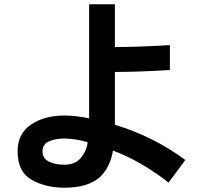

<svg xmlns="http://www.w3.org/2000/svg" viewBox="-20 -750 960 894"><path d="M765 100Q636 0 506 -49Q494 27 446 74Q416 100 375.5 112Q335 124 279 124Q192 124 127 87Q62 50 62 -45Q62 -128 124.5 -170Q187 -212 279 -212Q333 -212 395 -199V-730H515V-531Q623 -531 771 -540V-424Q625 -415 515 -415V-169Q694 -115 843 -5ZM279 -105Q237 -105 207.5 -91.5Q178 -78 178 -45Q178 -12 208 2.5Q238 17 279 17Q328 17 354 -12Q384 -47 388 -88Q328 -105 279 -105Z"/></svg>

Font: LINE Seed Sans KR Bold
Style: Regular
Weight: 700
Designer: LINE BX Design & Sandoll Inc & Dalton Maag Ltd
Foundry: Sandoll Inc.
Version: Version 1.000